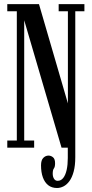

<svg xmlns="http://www.w3.org/2000/svg" viewBox="-20 -720 447 936"><path d="M258 196.5Q232.5 196.5 215.2 183Q198 169.5 189 144.8Q180 120 180 86Q180 61 191 49.8Q202 38.5 216.5 38.5Q228.5 38.5 238.5 46.8Q248.5 55 248.5 76Q248.5 93.5 242.8 101Q237 108.5 237 126.5Q237 141 243.2 151.2Q249.5 161.5 261 161.5Q277.5 161.5 288.5 147.2Q299.5 133 305 108Q310.5 83 310.5 50.5V-35H347V45.5Q347 87.5 339.2 116.2Q331.5 145 318.5 162.8Q305.5 180.5 289.8 188.5Q274 196.5 258 196.5ZM15.5 0V-35H62V-665H15.5V-700H170L315.5 -200.5H311V-665H266V-700H391.5V-665H347V0H280L92.5 -640H98V-35H146.5V0Z"/></svg>

Font: Imbue Thin 10pt Medium
Style: Regular
Weight: 500
Version: Version 1.102